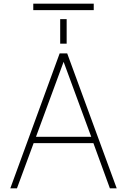

<svg xmlns="http://www.w3.org/2000/svg" viewBox="-20 -1023 683 1045"><path d="M488.3 -244.1H163.1L72.3 2H36.1L304.7 -732.4H345.7L615.2 2H578.1ZM161.1 -967.8V-1002.9H490.2V-967.8ZM307.6 -785.2V-918.9H342.8V-785.2ZM326.2 -686.5 175.8 -278.3H476.6Z"/></svg>

Font: Gen Shin Gothic ExtraLight
Style: Regular
Weight: 100
Designer: [Source Han Sans]
Ryoko NISHIZUKA  (kana & ideographs); Paul D. Hunt (Latin, Greek & Cyrillic); Wenlong ZHANG  (bopomofo
Version: Version 1.002.20150607